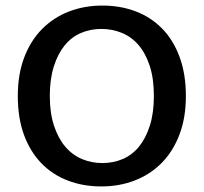

<svg xmlns="http://www.w3.org/2000/svg" viewBox="-20 -660 732 690"><path d="M348 -640Q413 -640 468 -619Q523 -598 563 -557Q603 -516 625.5 -455Q648 -394 648 -315Q648 -237 625 -176.5Q602 -116 561 -74.5Q520 -33 464.5 -11.5Q409 10 344 10Q279 10 224 -11Q169 -32 129 -73Q89 -114 66.5 -174.5Q44 -235 44 -315Q44 -393 67 -453.5Q90 -514 131 -555.5Q172 -597 227.5 -618.5Q283 -640 348 -640ZM159 -315Q159 -254 174 -208.5Q189 -163 214.5 -133Q240 -103 274.5 -88.5Q309 -74 348 -74Q387 -74 421 -88.5Q455 -103 479.5 -133Q504 -163 518.5 -208.5Q533 -254 533 -315Q533 -378 518 -423.5Q503 -469 477.5 -498.5Q452 -528 417.5 -542Q383 -556 344 -556Q305 -556 271 -541.5Q237 -527 212.5 -497Q188 -467 173.5 -421.5Q159 -376 159 -315Z"/></svg>

Font: Mukta Vaani Medium
Style: Regular
Weight: 500
Designer: Noopur Datye, Girish Dalvi, Yashodeep Gholap, Pallavi Karambelkar
Foundry: Ek Type
Version: Version 2.538;PS 1.000;hotconv 16.6.51;makeotf.lib2.5.65220;